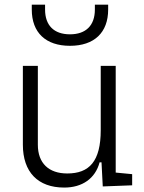

<svg xmlns="http://www.w3.org/2000/svg" viewBox="-20 -803 626 832"><path d="M258.3 9.8C336.9 9.8 393.1 -29.8 411.6 -99.6H419.9L425.3 4.9L552.7 0V-48.3L481.4 -55.2V-517.6H416.5V-239.3C416.5 -103.5 366.7 -51.3 271.5 -51.3C191.4 -51.3 144 -95.7 144 -175.8V-517.6H79.1V-175.8C79.1 -57.6 144 9.8 258.3 9.8ZM283.2 -604.5C388.2 -604.5 448.7 -661.6 448.7 -761.7V-782.7H391.1V-761.7C391.1 -692.9 352.5 -654.3 283.2 -654.3C213.9 -654.3 175.3 -692.9 175.3 -761.7V-782.7H117.7V-761.7C117.7 -661.6 178.2 -604.5 283.2 -604.5Z"/></svg>

Font: Cascadia Mono NF Light
Style: Regular
Weight: 300
Monospace: yes
Designer: Aaron Bell
Foundry: Saja Typeworks
Version: Version 2404.023